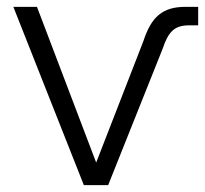

<svg xmlns="http://www.w3.org/2000/svg" viewBox="-20 -541 599 561"><path d="M225 0H296L455 -398C472 -449 490 -467 533 -467H559V-521H522C454 -521 422 -491 399 -421L261 -66L88 -521H19Z"/></svg>

Font: FIGSv2-sans-serif
Style: Regular
Weight: 400
Designer: Matt McInerney, Pablo Impallari, Rodrigo Fuenzalida,Mirko Velimirovic
Foundry: Matt McInerney, Pablo Impallari, Rodrigo Fuenzalida
Version: Version 4.021;hotconv 1.0.109;makeotfexe 2.5.65596